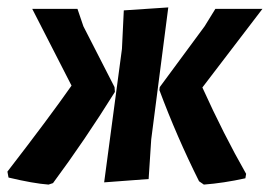

<svg xmlns="http://www.w3.org/2000/svg" viewBox="-36 -488 728 518"><path d="M245 4 293 -356 298 -460 418 -468 372 -112 365 -5ZM95 10Q54 7 -13 -9L-16 -25Q96 -170 157 -257L51 -464H173L189 -417L273 -253L274 -240Q193 -110 107 6ZM514 10 501 1Q441 -119 394 -245L395 -253L516 -417L545 -464H672L510 -252Q567 -126 628 -19L626 -7Q567 6 514 10Z"/></svg>

Font: Alegreya Sans SC
Style: Bold Italic
Weight: 700
Italic angle: -7°
Designer: Juan Pablo del Peral
Foundry: Huerta Tipografica
Version: Version 2.007